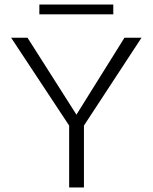

<svg xmlns="http://www.w3.org/2000/svg" viewBox="-20 -824 671 844"><path d="M478 -761H153V-804H478ZM349 -272V0H284V-272L29 -658H101L316 -320L527 -658H602Z"/></svg>

Font: Isabella Sans
Style: Regular
Weight: 400
Designer: Original fonts by Christian Thalmann (Catharsis Fonts), Modifications by Cristiano Sobral
Version: Version 0.002;July 12, 2020;FontCreator 13.0.0.2655 64-bit; 